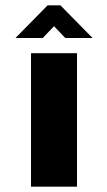

<svg xmlns="http://www.w3.org/2000/svg" viewBox="-20 -698 399 718"><path d="M96 0V-499H268V0ZM206 -678H158L38 -556H140L182 -600L224 -556H326Z"/></svg>

Font: Maven Pro
Style: Black
Weight: 900
Designer: Joe Prince
Foundry: Joe Prince
Version: Version 1.003